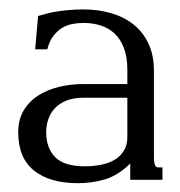

<svg xmlns="http://www.w3.org/2000/svg" viewBox="-20 -747 391 416"><path d="M160.6 -726.6Q193.4 -726.6 221.4 -718.3Q249.5 -710 270 -693.4Q290.5 -676.8 302 -651.9Q313.5 -627 313.5 -593.8V-406.7Q313.5 -403.8 313.7 -399.9Q314 -396 314.7 -392.6Q315.4 -389.2 317.4 -386.7Q319.3 -384.3 323.2 -384.3H332V-357.4H262.2V-392.6Q234.9 -366.2 206.8 -358.2Q178.7 -350.1 148.9 -350.1Q87.9 -350.1 53.7 -377.4Q19.5 -404.8 19.5 -460.4Q19.5 -487.8 31.2 -507.6Q43 -527.3 62.7 -540Q82.5 -552.7 107.9 -558.8Q133.3 -564.9 160.6 -564.9H255.9V-596.2Q255.9 -623.5 248.5 -642.8Q241.2 -662.1 228.5 -674.1Q215.8 -686 198.5 -691.7Q181.2 -697.3 161.1 -697.3Q149.4 -697.3 137.2 -695.1Q125 -692.9 114.5 -686.5Q104 -680.2 95.5 -668.9Q86.9 -657.7 82.5 -640.1H56.2L62.5 -712.4Q72.8 -715.3 83 -718Q93.3 -720.7 105 -722.4Q116.7 -724.1 130.4 -725.3Q144 -726.6 160.6 -726.6ZM255.9 -535.2H160.6Q139.2 -535.2 124 -529.1Q108.9 -522.9 99.1 -512.7Q89.4 -502.4 84.7 -488.8Q80.1 -475.1 80.1 -460.4Q80.1 -426.3 99.6 -406.5Q119.1 -386.7 163.6 -386.7Q182.6 -386.7 199.5 -390.1Q216.3 -393.6 228.8 -401.1Q241.2 -408.7 248.5 -420.7Q255.9 -432.6 255.9 -449.2Z"/></svg>

Font: Arian AMU Serif
Style: Regular
Weight: 400
Designer: Ruben Hakobyan (Tarumian)
Foundry: Ruben Hakobyan (Tarumian)
Version: Version 1.002